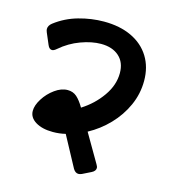

<svg xmlns="http://www.w3.org/2000/svg" viewBox="-99 -710 710 803"><g transform="rotate(15 256.0 -308.5)"><path d="M305.7 -167.5 376.5 -45.9Q382.3 -36.6 382.3 -30.3Q382.3 -17.1 365.7 -8.8L328.1 9.8Q319.8 13.2 314 13.2Q300.3 13.2 291 -2.4L219.7 -134.8Q193.8 -128.4 165 -128.4Q118.7 -128.4 90.1 -146Q61.5 -163.6 61.5 -192.4Q61.5 -216.3 79.6 -245.1Q97.7 -273.9 125.5 -293.9Q153.3 -314 180.7 -314Q204.1 -314 220.2 -299.8Q236.3 -285.6 252.9 -257.3Q304.7 -290 338.6 -338.4Q372.6 -386.7 372.6 -438.5Q372.6 -484.9 343.8 -510.7Q314.9 -536.6 265.6 -536.6Q225.6 -536.6 178.5 -519.3Q131.3 -502 92.3 -468.3Q81.1 -458.5 73.2 -458.5Q61 -458.5 54.2 -475.1L33.2 -524.4Q29.8 -533.2 29.8 -538.1Q29.8 -553.2 44.9 -564.9Q89.4 -599.1 144.3 -614.5Q199.2 -629.9 253.4 -629.9Q322.3 -629.9 373 -606Q423.8 -582 451.4 -537.6Q479 -493.2 479 -433.1Q479 -377.4 456.1 -326.4Q433.1 -275.4 393.8 -234.6Q354.5 -193.8 305.7 -167.5Z"/></g></svg>

Font: Jaldi
Style: Bold
Weight: 400
Designer: Pablo Cosgaya and Nicolas Silva
Foundry: Omnibus-Type
Version: Version 1.007